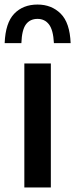

<svg xmlns="http://www.w3.org/2000/svg" viewBox="-52 -824 330 844"><path d="M55 0V-545H171.5V0ZM-31.5 -634.5Q-28 -724 10.8 -764Q49.5 -804 113 -804Q174.5 -804 214.8 -764Q255 -724 258.5 -634.5H185Q182 -692.5 163.2 -716.8Q144.5 -741 113 -741Q80 -741 62 -716.8Q44 -692.5 42 -634.5Z"/></svg>

Font: Encode Sans Condensed SemiBold
Style: Regular
Weight: 600
Width: 3
Designer: Multiple Designers
Foundry: Impallari Type
Version: Version 3.000; ttfautohint (v1.8.3) -l 8 -r 50 -G 200 -x 14 